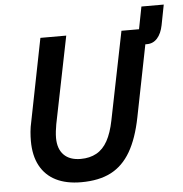

<svg xmlns="http://www.w3.org/2000/svg" viewBox="-56 -860 882 925"><g transform="rotate(-5 385.0 -397.0)"><path d="M164 -698H289L204 -277Q201 -261 199 -243.5Q197 -226 197 -211Q197 -158 225.5 -129Q254 -100 307 -100Q351 -100 383.5 -118Q416 -136 437 -174Q458 -212 470 -272L556 -698H641L662 -806H770L751 -708Q743 -668 723 -645.5Q703 -623 673 -623H665L596 -276Q576 -175 539 -111.5Q502 -48 444 -18Q386 12 300 12Q228 12 178 -13Q128 -38 101.5 -87Q75 -136 75 -207Q75 -228 77 -251Q79 -274 85 -300Z"/></g></svg>

Font: IBM Plex Sans SemiBold
Style: Italic
Weight: 600
Italic angle: -11.31°
Designer: Mike Abbink, Paul van der Laan, Pieter van Rosmalen
Foundry: Bold Monday
Version: Version 3.201